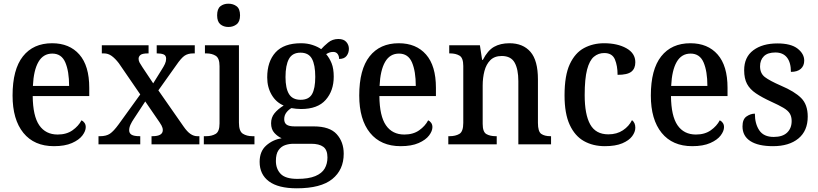

<svg xmlns="http://www.w3.org/2000/svg" viewBox="-20 -781 4428 1039"><path d="M272 10Q165 10 106.5 -62Q48 -134 48 -264Q48 -405 104 -476Q160 -547 262 -547Q356 -547 409.5 -486Q463 -425 463 -306V-261H157Q158 -153 192.5 -103Q227 -53 292 -53Q340 -53 372.5 -76Q405 -99 421 -130Q430 -126 437 -116.5Q444 -107 444 -93Q444 -72 426 -48Q408 -24 369.5 -7Q331 10 272 10ZM354 -316Q354 -395 333.5 -443Q313 -491 263 -491Q214 -491 188 -446Q162 -401 158 -316Z M513 0V-44H522Q555 -44 575 -57.5Q595 -71 622 -108L739 -270L623 -439Q603 -465 584 -478.5Q565 -492 543 -492H531V-536H784V-492H781Q750 -492 740 -483.5Q730 -475 730 -463Q730 -452 735.5 -442Q741 -432 751 -417L809 -330L855 -404Q866 -421 872.5 -435Q879 -449 879 -463Q879 -481 865.5 -486.5Q852 -492 831 -492H828V-536H1034V-492H1025Q998 -492 979.5 -480Q961 -468 933 -427L837 -292L973 -97Q993 -68 1011 -56Q1029 -44 1047 -44H1059V0H800V-44H805Q861 -44 861 -77Q861 -89 854 -102Q847 -115 825 -146L766 -232L703 -136Q694 -123 686.5 -107Q679 -91 679 -76Q679 -60 692 -52Q705 -44 736 -44H739V0Z M1216 -635Q1190 -635 1172.5 -649.5Q1155 -664 1155 -698Q1155 -733 1172.5 -747Q1190 -761 1216 -761Q1242 -761 1260.5 -747Q1279 -733 1279 -698Q1279 -664 1260.5 -649.5Q1242 -635 1216 -635ZM1083 0V-44H1095Q1126 -44 1147 -56.5Q1168 -69 1168 -113V-423Q1168 -466 1147.5 -479Q1127 -492 1097 -492H1089V-536H1273V-117Q1273 -71 1294 -57.5Q1315 -44 1346 -44H1357V0Z M1586 238Q1486 238 1435.5 200.5Q1385 163 1385 95Q1385 38 1420.5 6.5Q1456 -25 1504 -33Q1483 -42 1465 -61.5Q1447 -81 1447 -114Q1447 -145 1465 -167.5Q1483 -190 1515 -210Q1474 -227 1450 -268Q1426 -309 1426 -362Q1426 -448 1471 -497.5Q1516 -547 1609 -547Q1643 -547 1671.5 -537.5Q1700 -528 1718 -515Q1732 -531 1755.5 -550.5Q1779 -570 1811 -570Q1840 -570 1854 -554Q1868 -538 1868 -517Q1868 -495 1855.5 -478.5Q1843 -462 1815 -462Q1815 -478 1807 -489Q1799 -500 1783 -500Q1771 -500 1762 -496.5Q1753 -493 1745 -488Q1763 -467 1774.5 -438.5Q1786 -410 1786 -366Q1786 -290 1742.5 -240.5Q1699 -191 1609 -191Q1598 -191 1582 -192.5Q1566 -194 1557 -196Q1542 -188 1530 -172.5Q1518 -157 1518 -136Q1518 -116 1531 -106.5Q1544 -97 1575 -97H1678Q1764 -97 1802 -55Q1840 -13 1840 51Q1840 138 1778 188Q1716 238 1586 238ZM1607 -241Q1651 -241 1668.5 -271.5Q1686 -302 1686 -365Q1686 -430 1668 -463Q1650 -496 1606 -496Q1562 -496 1543.5 -462Q1525 -428 1525 -364Q1525 -303 1544 -272Q1563 -241 1607 -241ZM1589 187Q1650 187 1686 172Q1722 157 1737 131Q1752 105 1752 71Q1752 30 1729.5 13.5Q1707 -3 1664 -3H1568Q1544 -3 1522.5 4.5Q1501 12 1487 32Q1473 52 1473 90Q1473 133 1499 160Q1525 187 1589 187Z M2148 10Q2041 10 1982.5 -62Q1924 -134 1924 -264Q1924 -405 1980 -476Q2036 -547 2138 -547Q2232 -547 2285.5 -486Q2339 -425 2339 -306V-261H2033Q2034 -153 2068.5 -103Q2103 -53 2168 -53Q2216 -53 2248.5 -76Q2281 -99 2297 -130Q2306 -126 2313 -116.5Q2320 -107 2320 -93Q2320 -72 2302 -48Q2284 -24 2245.5 -7Q2207 10 2148 10ZM2230 -316Q2230 -395 2209.5 -443Q2189 -491 2139 -491Q2090 -491 2064 -446Q2038 -401 2034 -316Z M2406 0V-44H2413Q2445 -44 2466 -56.5Q2487 -69 2487 -116V-424Q2487 -468 2466.5 -480Q2446 -492 2416 -492H2411V-536H2577L2589 -457H2593Q2619 -508 2653.5 -527.5Q2688 -547 2737 -547Q2810 -547 2850.5 -500.5Q2891 -454 2891 -351V-116Q2891 -69 2909 -56.5Q2927 -44 2958 -44H2962V0H2785V-342Q2785 -406 2765 -442Q2745 -478 2695 -478Q2656 -478 2633.5 -455.5Q2611 -433 2601.5 -396.5Q2592 -360 2592 -318V-111Q2592 -67 2612 -55.5Q2632 -44 2663 -44H2668V0Z M3253 10Q3189 10 3140 -17.5Q3091 -45 3063 -105.5Q3035 -166 3035 -265Q3035 -373 3063.5 -434Q3092 -495 3140.5 -521Q3189 -547 3249 -547Q3321 -547 3369.5 -520Q3418 -493 3418 -444Q3418 -410 3396.5 -393Q3375 -376 3322 -376Q3322 -425 3307.5 -459.5Q3293 -494 3250 -494Q3218 -494 3194 -474Q3170 -454 3157 -404.5Q3144 -355 3144 -266Q3144 -161 3174 -107.5Q3204 -54 3272 -54Q3318 -54 3351 -76Q3384 -98 3400 -131Q3418 -117 3418 -90Q3418 -67 3401 -44Q3384 -21 3347.5 -5.5Q3311 10 3253 10Z M3726 10Q3619 10 3560.5 -62Q3502 -134 3502 -264Q3502 -405 3558 -476Q3614 -547 3716 -547Q3810 -547 3863.5 -486Q3917 -425 3917 -306V-261H3611Q3612 -153 3646.5 -103Q3681 -53 3746 -53Q3794 -53 3826.5 -76Q3859 -99 3875 -130Q3884 -126 3891 -116.5Q3898 -107 3898 -93Q3898 -72 3880 -48Q3862 -24 3823.5 -7Q3785 10 3726 10ZM3808 -316Q3808 -395 3787.5 -443Q3767 -491 3717 -491Q3668 -491 3642 -446Q3616 -401 3612 -316Z M4163 10Q4083 10 4040.5 -17.5Q3998 -45 3998 -97Q3998 -136 4020 -151Q4042 -166 4065 -166Q4065 -111 4089 -75.5Q4113 -40 4167 -40Q4215 -40 4239.5 -63.5Q4264 -87 4264 -126Q4264 -150 4254 -166.5Q4244 -183 4219.5 -197.5Q4195 -212 4153 -231Q4103 -254 4070.5 -276Q4038 -298 4022.5 -327Q4007 -356 4007 -401Q4007 -472 4056.5 -509Q4106 -546 4187 -546Q4260 -546 4296 -518Q4332 -490 4332 -453Q4332 -425 4313.5 -408.5Q4295 -392 4260 -392Q4260 -443 4238.5 -470Q4217 -497 4176 -497Q4134 -497 4113.5 -476.5Q4093 -456 4093 -422Q4093 -384 4119 -364Q4145 -344 4207 -317Q4280 -286 4315.5 -250.5Q4351 -215 4351 -150Q4351 -73 4300.5 -31.5Q4250 10 4163 10Z"/></svg>

Font: Noto Serif Khmer SemiCondensed Medium
Style: Regular
Weight: 500
Width: 4
Designer: Danh Hong and the Monotype Design Team
Foundry: Monotype Imaging Inc.
Version: Version 2.004; ttfautohint (v1.8.4.7-5d5b)